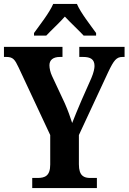

<svg xmlns="http://www.w3.org/2000/svg" viewBox="-20 -951 650 971"><path d="M152 -784V-771H214C238 -797 281 -836 308 -867C335 -838 382 -794 403 -771H466V-784C439 -822 388 -886 369 -931H249C230 -886 179 -822 152 -784ZM143 0H470V-51H437C405 -51 379 -61 379 -120V-268L527 -586C556 -647 569 -663 600 -663H610V-714H381V-663H400C438 -663 458 -651 458 -617C458 -606 454 -584 442 -556L392 -443C374 -400 357 -361 345 -329C335 -360 325 -389 308 -428L243 -567C235 -584 230 -605 230 -621C230 -647 248 -663 283 -663H296V-714H0V-663H12C46 -663 55 -650 74 -610L234 -268V-119C234 -61 207 -51 169 -51H143Z"/></svg>

Font: Noto Serif Ethiopic Condensed
Style: Bold
Weight: 700
Width: 3
Designer: Monotype Design Team
Foundry: Monotype Imaging Inc.
Version: Version 2.102